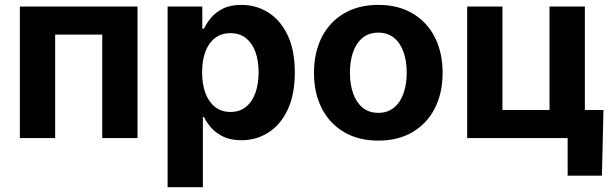

<svg xmlns="http://www.w3.org/2000/svg" viewBox="-20 -573 2553 797"><path d="M550.8 -545.9V0H404.4V-429.5H209V0H62.4V-545.9Z M675.7 204.1V-545.9H819.7V-454H826.8Q836.9 -475.8 855.6 -498.7Q874.3 -521.5 905.2 -537.1Q936 -552.7 982.4 -552.7Q1043.1 -552.7 1093.3 -521.5Q1143.4 -490.2 1173.6 -427.7Q1203.8 -365.3 1203.8 -272Q1203.8 -181.1 1174.5 -118.5Q1145.2 -55.8 1094.9 -23.3Q1044.6 9.1 981.6 9.1Q937.2 9.1 906.4 -6Q875.5 -21 856.3 -43.2Q837.1 -65.4 826.8 -87.4H822.1V204.1ZM936.5 -108.3Q974.8 -108.3 1000.8 -129.3Q1026.8 -150.3 1040.2 -187.4Q1053.5 -224.6 1053.5 -272.5Q1053.5 -320.4 1040.3 -357.1Q1027 -393.8 1001 -414.6Q975 -435.4 936.5 -435.4Q898.8 -435.4 872.6 -415.2Q846.3 -395.1 832.6 -358.7Q819 -322.2 819 -272.5Q819 -223.3 832.8 -186.4Q846.5 -149.5 872.9 -128.9Q899.3 -108.3 936.5 -108.3Z M1550.4 10.7Q1468.2 10.7 1408.2 -24.6Q1348.2 -59.9 1315.8 -123.3Q1283.4 -186.6 1283.4 -270.6Q1283.4 -355.2 1315.8 -418.7Q1348.2 -482.2 1408.2 -517.4Q1468.2 -552.7 1550.4 -552.7Q1632.7 -552.7 1692.5 -517.4Q1752.4 -482.2 1784.8 -418.7Q1817.3 -355.2 1817.3 -270.6Q1817.3 -186.6 1784.8 -123.3Q1752.4 -59.9 1692.5 -24.6Q1632.7 10.7 1550.4 10.7ZM1550.4 -104.6Q1589.4 -104.6 1615.7 -126.3Q1642 -148.1 1655.1 -185.8Q1668.3 -223.5 1668.3 -271.1Q1668.3 -319.2 1655.1 -356.8Q1642 -394.3 1615.7 -415.9Q1589.4 -437.5 1550.4 -437.5Q1511.2 -437.5 1485 -415.9Q1458.8 -394.3 1445.7 -356.9Q1432.6 -319.5 1432.6 -271.1Q1432.6 -223.5 1445.7 -185.8Q1458.8 -148.1 1485 -126.3Q1511.2 -104.6 1550.4 -104.6Z M1919.3 0V-545.9H2065.7V-116.4H2261.1V-545.9H2407.8V0ZM2336.3 156.2V0H2294.2V-116.4H2485.1L2478.5 156.2Z"/></svg>

Font: Adwaita Sans
Style: Regular
Weight: 400
Designer: Rasmus Andersson
Foundry: rsms
Version: Version 4.001;git-9221beed3